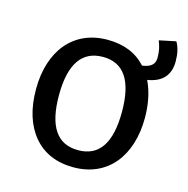

<svg xmlns="http://www.w3.org/2000/svg" viewBox="-94 -698 784 801"><g transform="rotate(15 297.5 -297.5)"><path d="M590 -525C590 -558 584 -585 571 -607L499 -592C508 -568 513 -551 513 -520C513 -492 496 -477 459 -472C418 -517 363 -539 293 -539C145 -539 57 -428 57 -263C57 -178 78 -111 119 -62C160 -13 218 12 292 12C439 12 527 -99 527 -264C527 -324 516 -376 495 -420C558 -430 590 -465 590 -525ZM292 -62C201 -62 156 -129 156 -263C156 -398 202 -465 293 -465C383 -465 428 -398 428 -264C428 -129 383 -62 292 -62Z"/></g></svg>

Font: Fira Sans
Style: Regular
Weight: 400
Designer: Carrois Corporate & Edenspiekermann AG
Foundry: Carrois Corporate GbR & Edenspiekermann AG
Version: Version 4.203